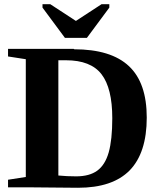

<svg xmlns="http://www.w3.org/2000/svg" viewBox="-20 -886 762 908"><path d="M511 -327Q511 -469 460 -535Q409 -601 292 -601H256V-56Q297 -52 340 -52Q403 -52 440 -79Q477 -106 494 -165Q511 -225 511 -327ZM329 -655 330 -653Q505 -653 590 -573Q674 -494 674 -330Q674 -163 593 -80Q512 2 349 2L130 0H18V-36L102 -49V-606L18 -619V-655ZM497 -866V-850L391 -707H287L181 -850V-866H218L339 -787L460 -866Z"/></svg>

Font: Libra Serif Modern
Style: Bold
Weight: 700
Designer: Stefan Peev, Context Ltd
Foundry: Ascender Corporation
Version: Version 1.000